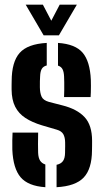

<svg xmlns="http://www.w3.org/2000/svg" viewBox="-20 -792 443 821"><path d="M32.7 -152Q32.2 -169.5 32.6 -192Q33 -214.6 33.7 -224.9H143.1Q142.5 -197.8 142.5 -175.6Q142.5 -153.3 143 -139.1Q143.9 -117 151.5 -105.1Q159.2 -93.3 173.9 -88.6V8.5Q100.2 3.6 68.1 -34.1Q36.1 -71.9 32.7 -152ZM221.9 8.5V-87.3Q240.8 -91.3 249.4 -103.5Q258 -115.7 258.2 -139.1Q258.4 -152.2 258.4 -157Q258.5 -161.8 258.6 -166.3Q258.6 -170.8 258.5 -183.1Q258.2 -204.8 250.7 -218.2Q243.1 -231.6 223.1 -237.4L159.4 -256.1Q117.6 -268.7 88.7 -287.5Q59.8 -306.3 44.9 -335.7Q30 -365 29.6 -409Q29.5 -418.8 29.6 -427.6Q29.7 -436.5 29.9 -445.5Q30.1 -527.2 63.9 -565.6Q97.7 -604 179.9 -608.5V-512.2Q164.7 -508.3 158.4 -497.1Q152.1 -485.9 151.5 -464.9Q151 -451.9 150.6 -444.7Q150.3 -437.4 150.5 -419.4Q150.7 -395.2 157.6 -379.2Q164.5 -363.2 189.4 -356.2L246.1 -341.6Q309.5 -325.8 341.6 -291.3Q373.8 -256.9 373.8 -189.5Q373.8 -180.1 373.7 -169.3Q373.6 -158.6 373.4 -148.8Q372.9 -69.9 337.9 -32.9Q302.9 4.1 221.9 8.5ZM253.9 -377Q254.5 -388.3 254.7 -405.7Q254.9 -423.1 254.7 -439.7Q254.5 -456.3 254 -464.9Q253.1 -485 247.3 -496.1Q241.5 -507.2 228 -511.4V-608.5Q302.2 -603.6 333.6 -566.4Q364.9 -529.2 368.4 -451.1Q368.8 -439.6 368.8 -425Q368.8 -410.5 368.4 -397.2Q368 -384 367.4 -377ZM166.6 -640.9 89.8 -772.1H163.3L199.3 -703.4L235.3 -772.1H308.7L231.9 -640.9Z"/></svg>

Font: Big Shoulders Stencil Display SC Thin
Style: Regular
Weight: 100
Designer: Patric King
Foundry: XO Type Co
Version: Version 2.001